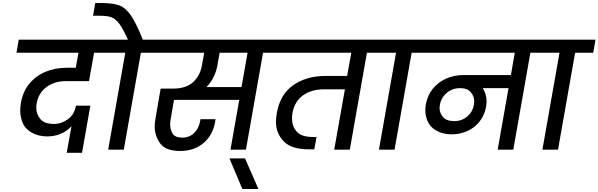

<svg xmlns="http://www.w3.org/2000/svg" viewBox="-20 -1007 4027 1292"><path d="M422 -461Q348 -461 294 -422Q240 -383 227 -313Q224 -296 224 -282Q224 -239 251.5 -206Q279 -173 343 -173Q394 -173 437.5 -205Q481 -237 491 -296H588L532 21H429L461 -158Q433 -126 390.5 -107.5Q348 -89 299 -89Q237 -89 192 -115.5Q147 -142 131.5 -183Q116 -224 116 -262Q116 -287 121 -316Q134 -392 178.5 -445Q223 -498 287.5 -524.5Q352 -551 428 -551H490L508 -652H91L106 -740H764L748 -652H613L579 -461Z M1065 -740 1050 -652H928L813 0H708L823 -652H701L716 -740H841Q807 -815 782 -848Q757 -881 729.5 -891Q702 -901 651 -901H606L621 -987H664Q740 -986 782 -971Q824 -956 860 -904.5Q896 -853 941 -740Z M1873 -652H1750L1635 0H1531L1590 -335H1151L1128 -203Q1125 -184 1125 -168Q1125 -137 1141 -109Q1157 -81 1207 -81Q1254 -81 1286 -111.5Q1318 -142 1327 -193L1329 -205H1430Q1430 -198 1428 -188Q1412 -97 1349 -44Q1286 9 1193 9Q1094 9 1057.5 -42.5Q1021 -94 1021 -156Q1021 -180 1026 -208L1061 -411H1148Q1230 -411 1278 -453Q1326 -495 1339 -568L1354 -652H1003L1018 -740H1888ZM1646 -652H1458L1443 -568Q1427 -479 1369 -421H1605Z M1611 265 1524 59H1629L1719 265Z M2571 -652H2449L2334 0H2229L2301 -406H2161Q2075 -406 2018.5 -365Q1962 -324 1948 -246Q1945 -226 1945 -208Q1945 -159 1976 -122Q2007 -85 2089 -85H2110L2095 -2H2059Q1941 -2 1889 -56Q1837 -110 1837 -187Q1837 -216 1843 -248Q1865 -372 1953.5 -434Q2042 -496 2171 -496H2316L2344 -652H1825L1840 -740H2586Z M2530 0 2645 -652H2523L2538 -740H2887L2872 -652H2750L2635 0Z M3671 -652H3549L3434 0H3329L3402 -414H3228Q3254 -376 3254 -326Q3254 -308 3251 -289Q3241 -232 3207.5 -189.5Q3174 -147 3124.5 -125Q3075 -103 3019 -103Q2961 -103 2917.5 -127.5Q2874 -152 2858 -189.5Q2842 -227 2842 -263Q2842 -282 2845 -302Q2856 -365 2892.5 -410Q2929 -455 2983 -478.5Q3037 -502 3099 -502H3418L3444 -652H2824L2839 -740H3686ZM3037 -192Q3087 -192 3124 -223Q3161 -254 3169 -303Q3171 -315 3171 -326Q3171 -359 3148 -386.5Q3125 -414 3076 -414Q3025 -414 2987 -382.5Q2949 -351 2940 -302Q2938 -291 2938 -280Q2938 -246 2961.5 -219Q2985 -192 3037 -192Z M3630 0 3745 -652H3623L3638 -740H3987L3972 -652H3850L3735 0Z"/></svg>

Font: Fz Poppins Med
Style: Italic
Weight: 500
Italic angle: -10°
Designer: Ninad Kale (Devanagari), Jonny Pinhorn (Latin)
Foundry: Indian Type Foundry
Version: Vit hóa bi Vntype.Com & FontZin.Com